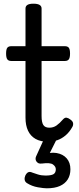

<svg xmlns="http://www.w3.org/2000/svg" viewBox="-20 -750 428 1039"><path d="M239 17Q199 17 172 1.5Q145 -14 131.5 -43Q118 -72 118 -113V-420H41Q26 -420 19.5 -429Q13 -438 13 -460Q13 -483 19.5 -491.5Q26 -500 41 -500H118V-704Q118 -717 128.5 -723.5Q139 -730 161 -730Q183 -730 194 -723.5Q205 -717 205 -704V-500H331Q346 -500 352.5 -491.5Q359 -483 359 -460Q359 -438 352.5 -429Q346 -420 331 -420H205V-122Q205 -88 214.5 -73.5Q224 -59 247 -59Q269 -59 286 -71Q303 -83 321 -104Q331 -115 341 -113Q351 -111 361 -103Q374 -94 375.5 -83.5Q377 -73 372 -64Q356 -35 334.5 -17Q313 1 289 9Q265 17 239 17ZM233 269Q217 269 185 263.5Q153 258 126 241Q115 234 113.5 222.5Q112 211 117 200Q124 186 133 182Q142 178 155 184Q166 188 185 194Q204 200 226 200Q257 200 269.5 192.5Q282 185 282 166Q282 151 266.5 140Q251 129 207 135Q196 136 190 134Q184 132 178 125Q173 118 172.5 111Q172 104 175 97L225 -13H295L236 105L206 89Q251 72 286 78Q321 84 341 107Q361 130 361 166Q361 198 346.5 221Q332 244 304 256.5Q276 269 233 269Z"/></svg>

Font: Playwrite IT Moderna
Style: Regular
Weight: 400
Designer: Veronika Burian, José Scaglione
Foundry: TypeTogether
Version: Version 1.002